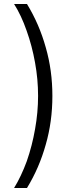

<svg xmlns="http://www.w3.org/2000/svg" viewBox="-20 -853 387 953"><path d="M207 -135Q175 -20 114 80H50Q85 23 113 -53Q140 -131 154 -212Q169 -295 169 -377Q169 -460 154 -542Q139 -626 112 -701Q86 -776 50 -833H114Q175 -733 207 -618Q240 -504 240 -377Q240 -249 207 -135Z"/></svg>

Font: Sinter Normal
Style: Regular
Weight: 350
Foundry: Adobe & rsms
Version: Version 1.000